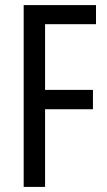

<svg xmlns="http://www.w3.org/2000/svg" viewBox="-20 -734 420 754"><path d="M157 0H73V-714H357V-639H157V-381H345V-305H157Z"/></svg>

Font: Noto Sans Malayalam ExtraCondensed
Style: Regular
Weight: 400
Width: 2
Designer: Jelle Bosma - Monotype Design Team
Foundry: Monotype Imaging Inc.
Version: Version 2.104; ttfautohint (v1.8.4.7-5d5b)